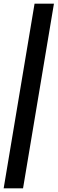

<svg xmlns="http://www.w3.org/2000/svg" viewBox="-24 -810 315 1050"><path d="M165 -790H271L102 220H-4Z"/></svg>

Font: Oak Sans
Style: Bold Italic
Weight: 700
Italic angle: -9.5°
Foundry: Erik Kennedy, Walven
Version: Version 1.000